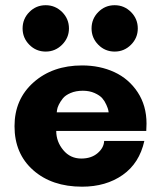

<svg xmlns="http://www.w3.org/2000/svg" viewBox="-20 -700 612 730"><path d="M328.1 -591.8Q328.1 -628.4 353.8 -654.3Q379.4 -680.2 416 -680.2Q452.1 -680.2 478 -654.3Q503.9 -628.4 503.9 -591.8Q503.9 -555.7 478 -529.8Q452.1 -503.9 416 -503.9Q379.4 -503.9 353.8 -529.8Q328.1 -555.7 328.1 -591.8ZM65.9 -591.8Q65.9 -628.4 91.6 -654.3Q117.2 -680.2 153.8 -680.2Q189.9 -680.2 216.1 -654.3Q242.2 -628.4 242.2 -591.8Q242.2 -556.2 216.1 -530Q189.9 -503.9 153.8 -503.9Q117.2 -503.9 91.6 -529.8Q65.9 -555.7 65.9 -591.8ZM195.8 -272.9H393.1Q392.6 -276.4 391.6 -281.7Q390.6 -287.1 384.5 -301.3Q378.4 -315.4 368.9 -326.4Q359.4 -337.4 339.8 -346.2Q320.3 -355 294.9 -355Q268.6 -355 248.5 -346.4Q228.5 -337.9 219 -325.9Q209.5 -314 203.6 -302Q197.8 -290 196.8 -281.2ZM537.1 -230Q537.1 -225.6 536.6 -216.1Q536.1 -206.5 536.1 -202.1H193.8Q193.8 -161.6 220.5 -129.4Q247.1 -97.2 289.1 -97.2Q327.1 -97.2 351.1 -117.7Q375 -138.2 376 -164.1H528.8Q509.8 -79.1 446.3 -34.7Q382.8 9.8 292 9.8Q177.2 9.8 106.2 -53Q35.2 -115.7 35.2 -220.2Q35.2 -322.8 107.7 -387Q180.2 -451.2 292 -451.2Q359.9 -451.2 414.8 -425.8Q469.7 -400.4 503.4 -349.4Q537.1 -298.3 537.1 -230Z"/></svg>

Font: Glacial Indifference
Style: Bold
Weight: 700
Version: Version 1.001